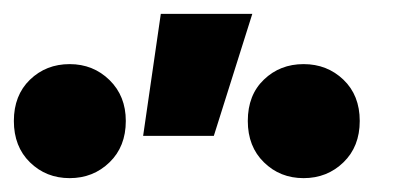

<svg xmlns="http://www.w3.org/2000/svg" viewBox="-467 -847 570 277"><path d="M-260.5 -651 -235 -827H-103L-158.5 -651ZM-366.5 -590Q-400.5 -590 -423.8 -612.8Q-447 -635.5 -447 -672.5Q-447 -709.5 -423.8 -732Q-400.5 -754.5 -366.5 -754.5Q-332.5 -754.5 -309 -731.5Q-285.5 -708.5 -285.5 -672.5Q-285.5 -635.5 -309 -612.8Q-332.5 -590 -366.5 -590ZM-29 -590Q-63 -590 -86.2 -612.8Q-109.5 -635.5 -109.5 -672.5Q-109.5 -710 -86.2 -732.2Q-63 -754.5 -29 -754.5Q5 -754.5 28.5 -732Q52 -709.5 52 -672.5Q52 -635.5 28.5 -612.8Q5 -590 -29 -590Z"/></svg>

Font: Geologica Roman
Style: Bold
Weight: 700
Designer: Sindre Bremnes, Frode Helland
Foundry: Monokrom Skriftforlag AS
Version: Version 1.010;gftools[0.9.28]